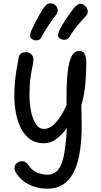

<svg xmlns="http://www.w3.org/2000/svg" viewBox="-20 -856 613 1166"><path d="M94 -508Q97 -525 109 -532Q121 -539 138 -539Q147 -539 155 -536Q163 -533 169.5 -527Q176 -521 179.5 -512.5Q183 -504 183 -493Q183 -478 177 -451Q171 -424 165 -382.5Q159 -341 159 -280Q159 -228 168.5 -180.5Q178 -133 197.5 -103Q217 -73 247 -73Q276 -73 302 -95.5Q328 -118 349.5 -152Q371 -186 384 -218V-263Q384 -310 386 -354.5Q388 -399 393.5 -437Q399 -475 409 -501Q417 -523 430 -535Q443 -547 461 -547Q478 -547 487.5 -537.5Q497 -528 500.5 -511Q504 -494 504 -471Q504 -410 498 -344.5Q492 -279 474 -217Q475 -196 475 -174Q475 -152 475.5 -130Q476 -108 476 -86Q476 -15 467 52Q458 119 435.5 173Q413 227 371.5 258.5Q330 290 265 290Q206 290 154 263.5Q102 237 74 188Q71 181 69.5 175.5Q68 170 68 165Q68 152 74.5 143Q81 134 91.5 128.5Q102 123 112 123Q126 123 136 130Q146 137 156 151Q174 179 206 192Q238 205 266 205Q310 205 334 174Q358 143 369.5 80Q381 17 386 -80Q362 -43 326 -14.5Q290 14 246 14Q196 14 161.5 -11.5Q127 -37 106 -79.5Q85 -122 76 -173Q67 -224 67 -275Q67 -314 70.5 -354.5Q74 -395 80.5 -434.5Q87 -474 94 -508ZM232 -631Q225 -615 208.5 -611.5Q192 -608 175 -618Q162 -626 163 -641Q164 -656 170 -670Q181 -694 195.5 -722Q210 -750 224 -774.5Q238 -799 249 -813Q264 -833 279.5 -835.5Q295 -838 310 -829Q324 -820 329.5 -802Q335 -784 319 -764Q303 -744 277 -706Q251 -668 232 -631ZM402 -632Q393 -617 376 -614.5Q359 -612 343 -623Q330 -631 333 -647Q336 -663 343 -677Q355 -700 371.5 -726Q388 -752 404.5 -774.5Q421 -797 432 -811Q449 -830 464 -832.5Q479 -835 492 -824Q507 -814 512 -794.5Q517 -775 500 -757Q482 -738 452.5 -703Q423 -668 402 -632Z"/></svg>

Font: Playpen Sans
Style: Regular
Weight: 400
Designer: Laura Meseguer, Veronika Burian, José Scaglione, Kostas Bartsokas, Vera Evstafieva, Tom Grace, Yorlmar Campos
Foundry: TypeTogether
Version: Version 2.000